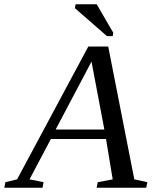

<svg xmlns="http://www.w3.org/2000/svg" viewBox="-75 -878 709 898"><path d="M128.9 -25.9 124 0H-54.7L-49.8 -25.9L4.9 -39.1L337.9 -660.2H431.2L553.2 -39.1L614.3 -25.9L608.9 0H377L382.3 -25.9L452.1 -39.1L420.9 -228H163.1L63 -39.1ZM353 -589.8 185.1 -272H413.1ZM425.3 -709 275.4 -839.8 278.3 -857.9H377.4L454.6 -725.1L452.1 -709Z"/></svg>

Font: Tinos
Style: Italic
Weight: 400
Italic angle: -16.333°
Designer: Steve Matteson
Foundry: Monotype Imaging Inc.
Version: Version 1.32